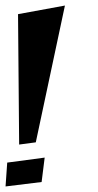

<svg xmlns="http://www.w3.org/2000/svg" viewBox="-54 -638 354 692"><path d="M180 -618 11 -587 15 -117 75 -125ZM96 18 107 -70 -28 -52 -34 34Z"/></svg>

Font: Gamestation Warped
Style: Italic
Weight: 400
Designer: Jonas Hecksher
Foundry: Jonas Hecksher, Playtypeª, e-types AS
Version: Version 1.003